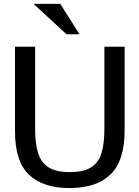

<svg xmlns="http://www.w3.org/2000/svg" viewBox="-20 -955 717 987"><path d="M336.4 11.7Q200.7 11.7 128.9 -56.9Q57.1 -125.5 57.1 -280.3V-714.8H160.6V-291Q160.6 -220.2 175 -170.9Q189.5 -121.6 228 -95.9Q266.6 -70.3 339.4 -70.3Q411.1 -70.3 449.7 -95.7Q488.3 -121.1 502.4 -170.2Q516.6 -219.2 516.6 -291V-714.8H620.6V-283.7Q620.6 -129.9 549.1 -59.1Q477.5 11.7 336.4 11.7ZM321.8 -778.8 152.8 -935.1H290L388.7 -778.8Z"/></svg>

Font: Pontano Sans SemiBold
Style: Regular
Weight: 600
Designer: Vernon Adams
Foundry: Vernon Adams
Version: Version 2.001